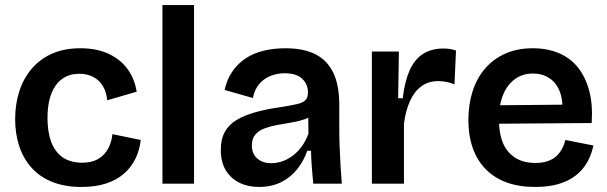

<svg xmlns="http://www.w3.org/2000/svg" viewBox="-20 -727 2404 760"><path d="M303 13Q236 13 186.5 -7Q137 -27 104.5 -63.5Q72 -100 56 -149Q40 -198 40 -255Q40 -315 56.5 -366Q73 -417 106 -455.5Q139 -494 187 -515Q235 -536 298 -536Q363 -536 410 -514Q457 -492 485 -453.5Q513 -415 521 -364L404 -330Q402 -361 388 -385Q374 -409 350 -422Q326 -435 294 -435Q263 -435 239.5 -423Q216 -411 200 -388Q184 -365 176 -333Q168 -301 168 -260Q168 -204 183 -164.5Q198 -125 228.5 -104Q259 -83 305 -83Q345 -83 370.5 -99Q396 -115 409 -140.5Q422 -166 425 -196L537 -173Q533 -133 516 -98.5Q499 -64 470 -39Q441 -14 399.5 -0.5Q358 13 303 13Z M623 0V-707H748V0Z M1005 13Q962 13 928 -3.5Q894 -20 874 -52.5Q854 -85 854 -134Q854 -176 870 -205Q886 -234 917 -252.5Q948 -271 993.5 -283.5Q1039 -296 1098 -304Q1134 -310 1156 -315Q1178 -320 1188.5 -330Q1199 -340 1199 -361Q1199 -393 1176.5 -415Q1154 -437 1106 -437Q1078 -437 1052 -427Q1026 -417 1007 -395.5Q988 -374 981 -339L869 -371Q878 -412 899 -443Q920 -474 951 -495Q982 -516 1022.5 -526Q1063 -536 1110 -536Q1182 -536 1229 -512Q1276 -488 1299.5 -438.5Q1323 -389 1323 -312V-214Q1323 -180 1324.5 -143.5Q1326 -107 1328 -70.5Q1330 -34 1333 0H1220Q1217 -29 1214.5 -62Q1212 -95 1211 -130H1196Q1183 -91 1157 -58Q1131 -25 1093 -6Q1055 13 1005 13ZM1054 -81Q1075 -81 1096 -88Q1117 -95 1137 -109.5Q1157 -124 1173.5 -146Q1190 -168 1201 -198L1200 -279L1224 -276Q1207 -262 1183 -254Q1159 -246 1131 -241.5Q1103 -237 1076 -232Q1049 -227 1026.5 -218.5Q1004 -210 990.5 -194Q977 -178 977 -151Q977 -118 998.5 -99.5Q1020 -81 1054 -81Z M1452 0V-263V-523H1559L1556 -338H1574Q1582 -404 1601 -447.5Q1620 -491 1653.5 -513Q1687 -535 1735 -535Q1746 -535 1758 -533.5Q1770 -532 1785 -527L1779 -393Q1763 -400 1746 -403Q1729 -406 1715 -406Q1676 -406 1648 -385.5Q1620 -365 1603 -327.5Q1586 -290 1579 -238V0Z M2098 13Q2034 13 1985 -5Q1936 -23 1902 -58Q1868 -93 1851 -142Q1834 -191 1834 -252Q1834 -313 1850.5 -365Q1867 -417 1900 -455.5Q1933 -494 1980.5 -515Q2028 -536 2089 -536Q2146 -536 2191.5 -517Q2237 -498 2267.5 -460Q2298 -422 2312.5 -367Q2327 -312 2322 -240L1915 -237V-310L2246 -313L2205 -272Q2210 -328 2196 -364Q2182 -400 2154 -418Q2126 -436 2090 -436Q2049 -436 2018.5 -414Q1988 -392 1971.5 -352Q1955 -312 1955 -255Q1955 -168 1993 -125Q2031 -82 2099 -82Q2128 -82 2149 -89.5Q2170 -97 2183.5 -110Q2197 -123 2205.5 -139.5Q2214 -156 2218 -173L2329 -151Q2321 -114 2304 -84Q2287 -54 2258.5 -32Q2230 -10 2190.5 1.5Q2151 13 2098 13Z"/></svg>

Font: Bricolage Grotesque 24pt SemiBold
Style: Regular
Weight: 600
Designer: Mathieu Triay
Foundry: Atelier Triay
Version: Version 1.001;gftools[0.9.33.dev8+g029e19f]